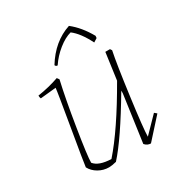

<svg xmlns="http://www.w3.org/2000/svg" viewBox="-153 -742 809 859"><g transform="rotate(-30 251.0 -312.5)"><path d="M325 -632Q371 -596 406 -534L405 -523L386 -511Q354 -575 317 -603Q286 -595 251.5 -567.5Q217 -540 193 -504Q184 -504 181 -512Q237 -603 325 -632ZM165 6Q136 6 111 -8.5Q86 -23 74 -46Q76 -66 105 -236Q134 -406 135 -422L54 -414Q51 -420 51 -430Q110 -439 161 -457L169 -446Q149 -359 127 -222.5Q105 -86 105 -52Q128 -23 192 -21Q279 -120 389 -312L408 -450H432L438 -441Q425 -379 404 -221.5Q383 -64 383 -26L460 -105L472 -95L380 7Q362 7 349 -8L383 -251V-264Q272 -76 203 0Q179 6 165 6Z"/></g></svg>

Font: Albura ExtraLight
Style: Italic
Weight: 156
Italic angle: -7°
Designer: Mercedes Jáuregui
Foundry: Omnibus-Type Team
Version: Version 1.000